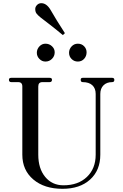

<svg xmlns="http://www.w3.org/2000/svg" viewBox="-20 -1174 773 1204"><path d="M374 -954Q330 -991 285 -1025.5Q240 -1060 235 -1064Q215 -1080 208 -1090.5Q201 -1101 201 -1118Q201 -1131 212 -1142.5Q223 -1154 239 -1154Q272 -1154 297 -1112Q331 -1052 387 -966ZM265 -788Q243 -788 227 -804.5Q211 -821 211 -843Q211 -866 227 -883Q243 -900 265 -900Q289 -900 306 -884Q323 -868 323 -846Q323 -822 306 -805Q289 -788 265 -788ZM468 -788Q445 -788 429 -804Q413 -820 413 -843Q413 -866 429 -883Q445 -900 468 -900Q492 -900 507.5 -884Q523 -868 523 -846Q523 -822 507.5 -805Q492 -788 468 -788ZM372 10Q258 10 189 -48.5Q120 -107 120 -204V-632Q120 -659 94 -659H51Q36 -659 36 -674Q36 -686 51 -686H291Q306 -686 306 -674Q306 -659 291 -659H246Q220 -659 220 -632V-204Q220 -117 263.5 -64.5Q307 -12 378 -12Q470 -12 525 -64.5Q580 -117 580 -204V-585Q580 -620 559 -639.5Q538 -659 499 -659Q486 -659 486 -674Q486 -686 499 -686H683Q697 -686 697 -673Q697 -659 683 -659Q649 -659 629 -639Q609 -619 609 -585V-204Q609 -106 545 -48Q481 10 372 10Z"/></svg>

Font: HK Venetian
Style: Regular
Weight: 400
Designer: Alfredo Marco Pradil
Foundry: Alfredo Marco Pradil
Version: Version 1.000;PS 001.000;hotconv 1.0.88;makeotf.lib2.5.64775